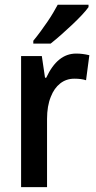

<svg xmlns="http://www.w3.org/2000/svg" viewBox="-20 -771 397 791"><path d="M66.9 0V-540H152.3L165.5 -450.7H170.4Q193.8 -501 224.4 -525.6Q254.9 -550.3 293.5 -550.3Q308.1 -550.3 321 -548.6Q334 -546.9 348.1 -543.5L334.5 -440.4Q324.2 -443.8 312.5 -445.3Q300.8 -446.8 286.1 -446.8Q252.9 -446.8 228 -427.2Q203.1 -407.7 189.5 -372.6Q181.6 -353.5 177.7 -330.6Q173.8 -307.6 173.8 -281.2V0ZM117.2 -591.3V-603Q131.8 -620.6 146.7 -640.9Q161.6 -661.1 175.3 -681.2Q189 -701.2 199.7 -719.5Q210.4 -737.8 217.8 -751.5H344.7V-741.7Q335.4 -728.5 317.9 -709.7Q300.3 -690.9 278.1 -669.9Q255.9 -648.9 232.7 -628.4Q209.5 -607.9 188.5 -591.3Z"/></svg>

Font: Open Sans
Style: Regular
Weight: 600
Width: 3
Foundry: Ascender Corporation
Version: Version 1.000